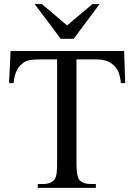

<svg xmlns="http://www.w3.org/2000/svg" viewBox="-20 -909 649 929"><path d="M564.9 -506.8Q563 -524.9 560.1 -537.8Q557.1 -550.8 553.2 -560.3Q549.3 -569.8 544.7 -576.4Q540 -583 534.2 -588.9Q518.6 -605.5 497.8 -613.5Q477.1 -621.6 443.8 -621.6H350.1V-115.7Q350.1 -84.5 353.8 -65.4Q357.4 -46.4 363.8 -38.6Q380.9 -18.6 420.4 -18.6H443.8V0H162.6V-18.6H186.5Q208 -18.6 222.2 -24.4Q236.3 -30.3 246.1 -43.9Q251 -51.8 253.7 -69.1Q256.3 -86.4 256.3 -115.7V-621.6H177.2Q157.2 -621.6 143.3 -620.6Q129.4 -619.6 119.4 -617.2Q109.4 -614.7 101.8 -610.8Q94.2 -606.9 87.4 -600.6Q51.8 -574.2 45.9 -506.8H23.9L31.2 -662.1H580.6L585.9 -506.8ZM336.4 -721.2H273.9L147.9 -889.2H182.6L304.7 -786.1L427.2 -889.2H461.9Z"/></svg>

Font: Doulos SIL APac
Style: Regular
Weight: 400
Designer: Walt Agee, Victor Gaultney, Peter Martin, Debbi Hosken, Becca Hirsbrunner
Foundry: SIL International
Version: Version 5.000